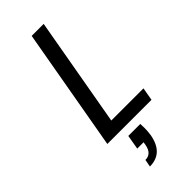

<svg xmlns="http://www.w3.org/2000/svg" viewBox="-299 -740 1030 1030"><g transform="rotate(-45 216.0 -225.0)"><path d="M181 -74H425L412 0H77L200 -697H291ZM278 49Q279 64 279 79Q279 105 275 132Q254 247 153 247L161 205Q208 205 218 149L221 131H173L187 49Z"/></g></svg>

Font: Fz Poppins
Style: Italic
Weight: 400
Italic angle: -10°
Designer: Ninad Kale (Devanagari), Jonny Pinhorn (Latin)
Foundry: Indian Type Foundry
Version: Vit hóa bi Vntype.Com & FontZin.Com